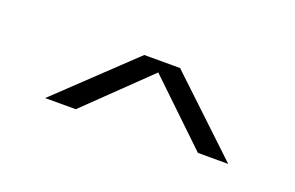

<svg xmlns="http://www.w3.org/2000/svg" viewBox="-33 -803 403 262"><g transform="rotate(20 168.5 -672.0)"><path d="M38 -621.5H82.5L187.5 -723H145ZM259.5 -622.5H303.5L197 -723H154.5Z"/></g></svg>

Font: Anybody UltraCondensed Thin Light
Style: Regular
Weight: 300
Version: Version 1.111